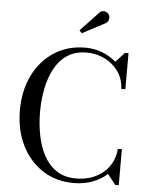

<svg xmlns="http://www.w3.org/2000/svg" viewBox="-63 -1026 850 1088"><g transform="rotate(5 362.0 -482.5)"><path d="M397.5 10Q296 10 219.5 -40Q143 -90 100.5 -177Q58 -264 58 -375Q58 -486.5 100.5 -573.2Q143 -660 219.5 -710Q296 -760 397.5 -760Q447.5 -760 492.8 -742.8Q538 -725.5 572.5 -695L623 -750H643V-545H620Q617 -603 586.5 -645.2Q556 -687.5 508.8 -710.2Q461.5 -733 407.5 -733Q342.5 -733 297.2 -703Q252 -673 224.8 -622Q197.5 -571 185 -507Q172.5 -443 172.5 -375Q172.5 -307 185 -243Q197.5 -179 224.8 -128Q252 -77 297.2 -47Q342.5 -17 407.5 -17Q456.5 -17 496.2 -31.2Q536 -45.5 565.2 -71.2Q594.5 -97 611 -131.2Q627.5 -165.5 630 -205H653V0H633L587 -58.5Q552.5 -26.5 503.8 -8.2Q455 10 397.5 10ZM369 -839.5 355 -855 457 -963Q467 -974 478 -975Q489 -976 498.8 -971Q508.5 -966 513 -957.5Q518 -949.5 517.5 -939.5Q517 -929.5 512.5 -921.2Q508 -913 499.5 -908.5Z"/></g></svg>

Font: BodoniModa 10 Custom
Style: Regular
Weight: 400
Designer: Owen Earl
Foundry: indestructible type
Version: Version 2.005